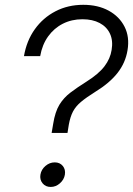

<svg xmlns="http://www.w3.org/2000/svg" viewBox="-20 -758 545 786"><path d="M191.4 -213.9 197.8 -251.5Q205.6 -300.3 223.1 -329.1Q240.7 -357.9 268.3 -378.9Q295.9 -399.9 334 -423.8Q383.8 -455.1 407.7 -486.6Q431.6 -518.1 437 -553.7Q443.4 -591.8 430.2 -620.1Q417 -648.4 387.9 -663.8Q358.9 -679.2 317.4 -679.2Q273.4 -679.2 237.3 -660.9Q201.2 -642.6 177 -608.9Q152.8 -575.2 144.5 -528.3H78.1Q88.9 -591.3 122.6 -638.4Q156.2 -685.5 207.3 -711.9Q258.3 -738.3 320.8 -738.3Q380.9 -738.3 424.8 -714.4Q468.8 -690.4 490 -648.4Q511.2 -606.4 502 -552.2Q493.7 -501 461.2 -459.5Q428.7 -418 369.6 -381.8Q333 -358.9 311.5 -340.8Q290 -322.8 278.8 -301.5Q267.6 -280.3 261.7 -247.6L256.3 -213.9ZM187.5 7.3Q166.5 7.3 154.3 -7.6Q142.1 -22.5 145.5 -43Q148.9 -64 166 -78.6Q183.1 -93.3 204.1 -93.3Q225.1 -93.3 237.1 -78.6Q249 -64 245.6 -43Q242.2 -22.5 225.3 -7.6Q208.5 7.3 187.5 7.3Z"/></svg>

Font: Inter 28pt Light
Style: Italic
Weight: 300
Italic angle: -9.3988°
Designer: Rasmus Andersson
Foundry: rsms
Version: Version 4.001;git-66647c0bb